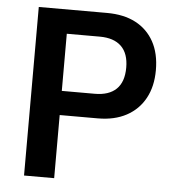

<svg xmlns="http://www.w3.org/2000/svg" viewBox="-51 -753 726 800"><g transform="rotate(5 312.0 -352.5)"><path d="M79 0V-705H364Q435 -705 484.5 -679Q534 -653 561 -604Q588 -555 588 -485Q588 -417 561 -367.5Q534 -318 484 -291Q434 -264 364 -264H205V0ZM205 -365H343Q402 -365 433 -395Q464 -425 464 -485Q464 -544 433 -574Q402 -604 343 -604H205Z"/></g></svg>

Font: Nunito Sans 10pt SemiCondensed
Style: Bold
Weight: 700
Width: 4
Designer: Vernon Adams
Foundry: Vernon Adams
Version: Version 3.101;gftools[0.9.27]